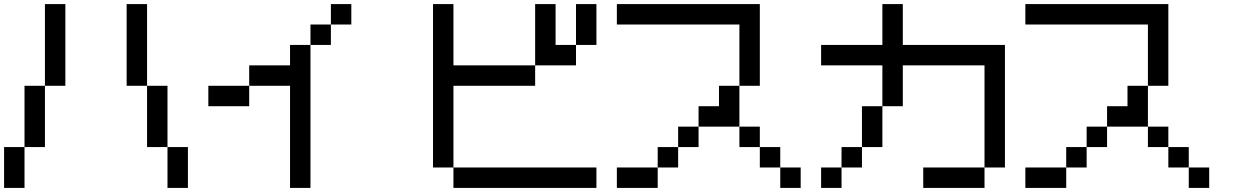

<svg xmlns="http://www.w3.org/2000/svg" viewBox="-20 -920 6040 940"><path d="M0 -200H100V0H0ZM800 -200H900V0H800ZM800 -500V-200H700V-500ZM100 -200V-500H200V-200ZM200 -500V-900H300V-500ZM600 -500V-900H700V-500Z M1000 -400V-500H1200V-400ZM1200 -500V-600H1400V-700H1500V0H1400V-500ZM1500 -700V-800H1600V-700ZM1600 -800V-900H1700V-800Z M2800 -700V-600H2600V-900H2700V-700ZM2800 -900H2900V-700H2800ZM2900 -100V0H2200V-100ZM2100 -100V-900H2200V-600H2600V-500H2200V-100Z M3000 0V-100H3200V0ZM3000 -800V-900H3700V-500H3600V-800ZM3900 -100V0H3800V-100ZM3200 -100V-200H3300V-100ZM3400 -200H3300V-300H3400ZM3400 -300V-400H3500V-500H3600V-300ZM3600 -200V-300H3700V-200ZM3800 -200V-100H3700V-200Z M4000 0V-100H4100V0ZM4000 -600V-700H4300V-900H4400V-700H4900V-100H4800V-600H4400V-400H4300V-600ZM4200 -200V-100H4100V-200ZM4200 -400H4300V-200H4200ZM4800 -100V0H4500V-100Z M5000 0V-100H5200V0ZM5000 -800V-900H5700V-500H5600V-800ZM5900 -100V0H5800V-100ZM5200 -100V-200H5300V-100ZM5400 -200H5300V-300H5400ZM5400 -300V-400H5500V-500H5600V-300ZM5600 -200V-300H5700V-200ZM5800 -200V-100H5700V-200Z"/></svg>

Font: Galmuri9 Regular
Style: Regular
Weight: 400
Designer: Lee Minseo (quiple)
Version: Version 2.399;hotconv 1.1.1;makeotfexe 2.6.0 DEVELOPMENT